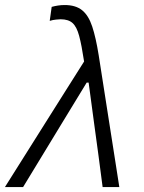

<svg xmlns="http://www.w3.org/2000/svg" viewBox="-41 -762 588 782"><path d="M-21 0Q21.5 -67.5 67.5 -140.5Q113.5 -213.5 156 -281Q191 -336 228.5 -396Q266 -455.5 301.5 -511.5Q291.5 -578 281.5 -615.5Q271.5 -653 254.5 -668.2Q237.5 -683.5 206 -683.5Q201 -683.5 187.5 -682.2Q174 -681 161.5 -677L169.5 -734Q182.5 -737.5 195.5 -739.5Q208.5 -741.5 222.5 -741.5Q267 -741.5 293.2 -720.5Q319.5 -699.5 334.5 -654.2Q349.5 -609 361 -537L401 -281Q411 -216.5 418.5 -169.5Q426 -122 432.2 -82Q438.5 -42 445 0H377Q368.5 -64.5 360 -129.5Q351.5 -194 342.5 -258L320 -425.5H312L209 -256.5Q168.5 -190 129.5 -125.8Q90.5 -61.5 53 0Z"/></svg>

Font: Heraclito Light
Style: Italic
Weight: 300
Italic angle: -12°
Designer: Kostas Bartsokas (font) & Cristiano Sobral (main changes)
Foundry: Kostas Bartsokas (font) & Cristiano Sobral (main changes)
Version: Version 1.00;July 8, 2020;FontCreator 13.0.0.2655 64-bit